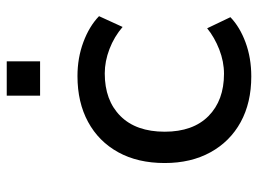

<svg xmlns="http://www.w3.org/2000/svg" viewBox="-118 -639 766 570"><g transform="rotate(-90 265.0 -354.0)"><path d="M323 9Q245 9 187.5 -22.5Q130 -54 98 -112Q66 -170 66 -248Q66 -328 98 -386Q130 -444 188 -475.5Q246 -507 324 -507Q378 -507 425 -489.5Q472 -472 502 -443L470 -373Q441 -398 404.5 -412Q368 -426 332 -426Q252 -426 205.5 -379.5Q159 -333 159 -248Q159 -164 205.5 -118Q252 -72 331 -72Q367 -72 403 -86Q439 -100 466 -122L499 -53Q470 -25 424 -8Q378 9 323 9ZM266 -618V-717H368V-618Z"/></g></svg>

Font: Nunito Sans 6pt
Style: Regular
Weight: 400
Version: Version 3.101;gftools[0.9.27]